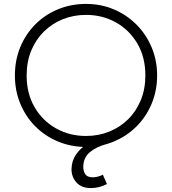

<svg xmlns="http://www.w3.org/2000/svg" viewBox="-20 -735 878 980"><path d="M445 225Q395.5 225 370 196.2Q344.5 167.5 345 127.5Q346 85 368.5 52.8Q391 20.5 427 -1.5Q463 -23.5 505 -34L525 0Q472.5 14 439.5 41Q406.5 68 405 114.5Q404.5 137.5 415 153.8Q425.5 170 453 170Q463 170 472 168.2Q481 166.5 489.5 163.5Q498 160.5 505 156.5L526 204.5Q507.5 214 486.8 219.5Q466 225 445 225ZM419 15Q342 15 275.8 -12.8Q209.5 -40.5 160.2 -90Q111 -139.5 83.5 -206Q56 -272.5 56 -350Q56 -428 83.5 -494.5Q111 -561 160.2 -610.5Q209.5 -660 275.8 -687.5Q342 -715 419 -715Q495.5 -715 561.5 -687Q627.5 -659 677 -609Q726.5 -559 754.2 -492.8Q782 -426.5 782 -350Q782 -272.5 754.2 -206Q726.5 -139.5 677 -90Q627.5 -40.5 561.5 -12.8Q495.5 15 419 15ZM419 -41Q482 -41 537 -63Q592 -85 633.5 -125.8Q675 -166.5 698.5 -223.5Q722 -280.5 722 -350Q722 -443 681.2 -512.5Q640.5 -582 571.8 -620.5Q503 -659 419 -659Q356 -659 301 -637Q246 -615 204.5 -574.2Q163 -533.5 139.5 -476.8Q116 -420 116 -350Q116 -257 156.8 -187.5Q197.5 -118 266.2 -79.5Q335 -41 419 -41Z"/></svg>

Font: Geologica Cursive Thin
Style: Regular
Weight: 250
Designer: Sindre Bremnes, Frode Helland
Foundry: Monokrom Skriftforlag AS
Version: Version 1.010;gftools[0.9.28]